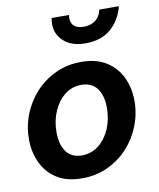

<svg xmlns="http://www.w3.org/2000/svg" viewBox="-83 -791 715 866"><g transform="rotate(-10 274.5 -358.0)"><path d="M224 10Q154 10 108.5 -19Q63 -48 40 -97Q17 -146 17 -205Q17 -264 38.5 -318.5Q60 -373 99 -415.5Q138 -458 191.5 -483Q245 -508 309 -508Q378 -508 424 -479Q470 -450 493 -401Q516 -352 516 -293Q516 -234 494.5 -179.5Q473 -125 434 -82.5Q395 -40 341.5 -15Q288 10 224 10ZM241 -92Q284 -92 317.5 -118.5Q351 -145 369.5 -188.5Q388 -232 388 -284Q388 -341 363.5 -373.5Q339 -406 292 -406Q249 -406 216 -380Q183 -354 164 -310.5Q145 -267 145 -215Q145 -158 169 -125Q193 -92 241 -92ZM344 -587Q281 -587 245.5 -619Q210 -651 210 -698Q210 -714 213 -726H293Q292 -722 291.5 -718Q291 -714 291 -710Q291 -687 306.5 -674.5Q322 -662 349 -662Q381 -662 403 -678.5Q425 -695 431 -726H521Q505 -664 461 -625.5Q417 -587 344 -587Z"/></g></svg>

Font: Cabin VF Beta
Style: Italic
Weight: 400
Italic angle: -7°
Designer: Pablo Impallari
Foundry: Pablo Impallari. http://www.impallari.com Igino Marini. http://www.ikern.com
Version: Version 2.300